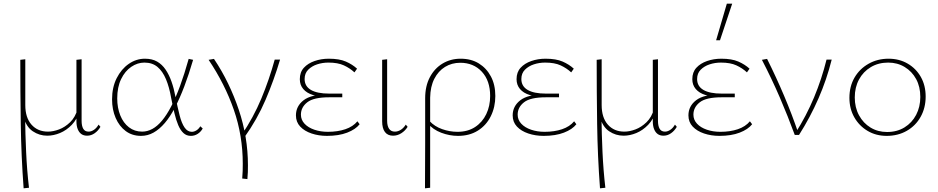

<svg xmlns="http://www.w3.org/2000/svg" viewBox="-20 -731 5081 1040"><path d="M108 289Q95 115 92.5 -59Q90 -233 90 -407L117 -410V-162Q117 -94 150.5 -56Q184 -18 240 -18Q268 -18 300 -30Q332 -42 360 -69Q388 -96 401 -142L413 -134Q398 -85 369 -55Q340 -25 305 -10.5Q270 4 236 4Q193 4 157.5 -20Q122 -44 108 -97L116 -96Q117 -7 121.5 92Q126 191 137 286ZM452 4Q433 4 420.5 -5Q408 -14 401 -31.5Q394 -49 394 -74V-407L422 -410V-77Q422 -49 431 -33.5Q440 -18 460 -18Q474 -18 488.5 -27.5Q503 -37 514 -56L524 -44Q512 -23 493 -9.5Q474 4 452 4Z M744 5Q696 5 661 -21Q626 -47 606.5 -92Q587 -137 587 -193Q587 -258 612 -307.5Q637 -357 677.5 -385Q718 -413 765 -413Q804 -413 831 -397.5Q858 -382 877 -354Q896 -326 909 -289Q922 -252 930 -209Q942 -149 953 -106Q964 -63 980 -40Q996 -17 1019 -17Q1031 -17 1043.5 -24.5Q1056 -32 1065 -47L1078 -35Q1068 -17 1051 -6Q1034 5 1014 5Q990 5 973.5 -10.5Q957 -26 945.5 -53Q934 -80 925 -117.5Q916 -155 907 -201Q897 -259 879 -302Q861 -345 833 -368.5Q805 -392 762 -392Q725 -392 691 -369Q657 -346 636 -302.5Q615 -259 615 -198Q615 -147 631.5 -106Q648 -65 678.5 -41.5Q709 -18 750 -18Q778 -18 805 -32.5Q832 -47 857.5 -77.5Q883 -108 907.5 -155Q932 -202 955.5 -266Q979 -330 1002 -412L1026 -407Q1003 -328 978.5 -263.5Q954 -199 928 -149Q902 -99 873 -65Q844 -31 812 -13Q780 5 744 5Z M1320 239 1292 236Q1294 215 1294.5 195Q1295 175 1295 156Q1295 3 1246.5 -136.5Q1198 -276 1110 -407L1139 -412Q1182 -348 1215.5 -278.5Q1249 -209 1273.5 -136Q1298 -63 1310.5 12Q1323 87 1323 164Q1323 183 1322.5 201.5Q1322 220 1320 239ZM1468 -408H1497Q1464 -297 1418.5 -190.5Q1373 -84 1303 14L1288 1Q1353 -95 1395.5 -197Q1438 -299 1468 -408Z M1751 5Q1706 5 1667.5 -8Q1629 -21 1606 -45.5Q1583 -70 1583 -106Q1583 -156 1624.5 -188Q1666 -220 1757 -220V-206Q1709 -206 1675 -216.5Q1641 -227 1622.5 -249Q1604 -271 1604 -302Q1604 -340 1626 -364Q1648 -388 1684 -400.5Q1720 -413 1761 -413Q1818 -413 1853.5 -397.5Q1889 -382 1914 -359L1900 -339Q1875 -362 1842.5 -377Q1810 -392 1759 -392Q1727 -392 1698 -382.5Q1669 -373 1649.5 -353.5Q1630 -334 1630 -303Q1630 -264 1664 -244Q1698 -224 1763 -224H1834V-204H1763Q1679 -204 1644.5 -177Q1610 -150 1610 -110Q1610 -82 1629.5 -61Q1649 -40 1682.5 -28.5Q1716 -17 1756 -17Q1809 -17 1850.5 -31Q1892 -45 1916 -74L1928 -58Q1906 -30 1860.5 -12.5Q1815 5 1751 5Z M2109 4Q2080 4 2065 -16Q2050 -36 2050 -74V-407L2077 -410V-77Q2077 -49 2087.5 -33.5Q2098 -18 2119 -18Q2135 -18 2150.5 -27.5Q2166 -37 2178 -56L2188 -44Q2175 -23 2154 -9.5Q2133 4 2109 4Z M2282 289Q2282 228 2282.5 166.5Q2283 105 2283 44Q2283 -17 2283 -78Q2283 -139 2283 -199Q2283 -265 2308.5 -313Q2334 -361 2377.5 -387Q2421 -413 2475 -413Q2532 -413 2573.5 -387.5Q2615 -362 2639 -317Q2663 -272 2663 -211Q2663 -151 2638.5 -101.5Q2614 -52 2568.5 -23.5Q2523 5 2461 5Q2415 5 2370 -12Q2325 -29 2297 -63L2307 -75Q2334 -46 2375 -31.5Q2416 -17 2458 -17Q2514 -17 2553.5 -43Q2593 -69 2614 -113Q2635 -157 2635 -211Q2635 -294 2590 -342.5Q2545 -391 2473 -391Q2427 -391 2390.5 -368.5Q2354 -346 2332.5 -304Q2311 -262 2310 -202Q2310 -149 2310 -99Q2310 -49 2310 -0.5Q2310 48 2310 95.5Q2310 143 2310 190.5Q2310 238 2310 286Z M2925 5Q2880 5 2841.5 -8Q2803 -21 2780 -45.5Q2757 -70 2757 -106Q2757 -156 2798.5 -188Q2840 -220 2931 -220V-206Q2883 -206 2849 -216.5Q2815 -227 2796.5 -249Q2778 -271 2778 -302Q2778 -340 2800 -364Q2822 -388 2858 -400.5Q2894 -413 2935 -413Q2992 -413 3027.5 -397.5Q3063 -382 3088 -359L3074 -339Q3049 -362 3016.5 -377Q2984 -392 2933 -392Q2901 -392 2872 -382.5Q2843 -373 2823.5 -353.5Q2804 -334 2804 -303Q2804 -264 2838 -244Q2872 -224 2937 -224H3008V-204H2937Q2853 -204 2818.5 -177Q2784 -150 2784 -110Q2784 -82 2803.5 -61Q2823 -40 2856.5 -28.5Q2890 -17 2930 -17Q2983 -17 3024.5 -31Q3066 -45 3090 -74L3102 -58Q3080 -30 3034.5 -12.5Q2989 5 2925 5Z M3230 289Q3217 115 3214.5 -59Q3212 -233 3212 -407L3239 -410V-162Q3239 -94 3272.5 -56Q3306 -18 3362 -18Q3390 -18 3422 -30Q3454 -42 3482 -69Q3510 -96 3523 -142L3535 -134Q3520 -85 3491 -55Q3462 -25 3427 -10.5Q3392 4 3358 4Q3315 4 3279.5 -20Q3244 -44 3230 -97L3238 -96Q3239 -7 3243.5 92Q3248 191 3259 286ZM3574 4Q3555 4 3542.5 -5Q3530 -14 3523 -31.5Q3516 -49 3516 -74V-407L3544 -410V-77Q3544 -49 3553 -33.5Q3562 -18 3582 -18Q3596 -18 3610.5 -27.5Q3625 -37 3636 -56L3646 -44Q3634 -23 3615 -9.5Q3596 4 3574 4Z M3877 5Q3832 5 3793.5 -8Q3755 -21 3732 -45.5Q3709 -70 3709 -106Q3709 -156 3750.5 -188Q3792 -220 3883 -220V-206Q3835 -206 3801 -216.5Q3767 -227 3748.5 -249Q3730 -271 3730 -302Q3730 -340 3752 -364Q3774 -388 3810 -400.5Q3846 -413 3887 -413Q3944 -413 3979.5 -397.5Q4015 -382 4040 -359L4026 -339Q4001 -362 3968.5 -377Q3936 -392 3885 -392Q3853 -392 3824 -382.5Q3795 -373 3775.5 -353.5Q3756 -334 3756 -303Q3756 -264 3790 -244Q3824 -224 3889 -224H3960V-204H3889Q3805 -204 3770.5 -177Q3736 -150 3736 -110Q3736 -82 3755.5 -61Q3775 -40 3808.5 -28.5Q3842 -17 3882 -17Q3935 -17 3976.5 -31Q4018 -45 4042 -74L4054 -58Q4032 -30 3986.5 -12.5Q3941 5 3877 5ZM3859 -513 3917 -711H3946L3880 -513Z M4285 0Q4248 -101 4204 -203Q4160 -305 4107 -407L4135 -412Q4185 -312 4227.5 -211.5Q4270 -111 4304 -11H4289Q4348 -104 4389.5 -203.5Q4431 -303 4457 -408H4485Q4458 -300 4413.5 -198Q4369 -96 4308 0Z M4783 5Q4725 5 4679.5 -22Q4634 -49 4607.5 -95.5Q4581 -142 4581 -201Q4581 -263 4608.5 -310.5Q4636 -358 4684.5 -385.5Q4733 -413 4793 -413Q4851 -413 4896.5 -386.5Q4942 -360 4968 -314Q4994 -268 4994 -208Q4994 -147 4967 -98.5Q4940 -50 4892 -22.5Q4844 5 4783 5ZM4785 -16Q4839 -16 4879.5 -41Q4920 -66 4942.5 -109Q4965 -152 4965 -206Q4965 -261 4942.5 -302.5Q4920 -344 4880.5 -368Q4841 -392 4791 -392Q4738 -392 4697 -367.5Q4656 -343 4633 -300.5Q4610 -258 4610 -203Q4610 -149 4633 -106.5Q4656 -64 4695.5 -40Q4735 -16 4785 -16Z"/></svg>

Font: Ysabeau Office Thin
Style: Regular
Weight: 250
Designer: Christian Thalmann (Catharsis Fonts)
Version: Version 2.001;gftools[0.9.30]; featfreeze: tnum,lnum,ss02